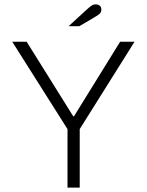

<svg xmlns="http://www.w3.org/2000/svg" viewBox="-20 -859 672 879"><path d="M289 0V-268L36 -668H102L315 -327H319L530 -668H596L345 -268V0ZM294 -739 377 -815Q391 -828 399.5 -833.5Q408 -839 418 -839Q429 -839 436.5 -833Q444 -827 444 -815Q444 -802 434.5 -794.5Q425 -787 401 -773L343 -739Z"/></svg>

Font: Atkinson Hyperlegible Mono ExtraLight
Style: Regular
Weight: 200
Monospace: yes
Designer: Elliott Scott, Megan Eiswerth, Linus Boman, Theodore Petrosky, Letters from Sweden
Foundry: Applied Design Works, Letters from Sweden
Version: Version 2.001